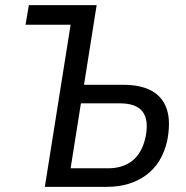

<svg xmlns="http://www.w3.org/2000/svg" viewBox="-20 -725 723 745"><path d="M154 0 254 -629H79L92 -705H355L306 -396H458Q527 -396 569.5 -372Q612 -348 627.5 -300.5Q643 -253 629 -180Q609 -91 547 -45.5Q485 0 395 0ZM254 -72H399Q458 -72 495 -102.5Q532 -133 545 -194Q558 -260 533 -292Q508 -324 446 -324H294Z"/></svg>

Font: Nunito Sans 10pt Condensed Medium
Style: Italic
Weight: 500
Width: 3
Italic angle: -9°
Designer: Vernon Adams
Foundry: Vernon Adams
Version: Version 3.101;gftools[0.9.27]